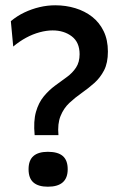

<svg xmlns="http://www.w3.org/2000/svg" viewBox="-20 -694 451 726"><path d="M111 -183Q106 -236 116 -271Q126 -306 145.5 -329.5Q165 -353 188 -370Q211 -387 232.5 -402.5Q254 -418 267.5 -438.5Q281 -459 281 -489Q281 -534 251.5 -556.5Q222 -579 179 -579Q156 -579 130 -572Q104 -565 79 -551.5Q54 -538 30 -518L21 -614Q45 -634 72.5 -647Q100 -660 129.5 -667Q159 -674 189 -674Q229 -674 265 -663Q301 -652 328.5 -630.5Q356 -609 372 -576Q388 -543 388 -499Q388 -456 373.5 -428Q359 -400 336.5 -380Q314 -360 289 -342.5Q264 -325 242.5 -305Q221 -285 209 -255.5Q197 -226 201 -183ZM161 12Q125 12 106.5 -4Q88 -20 88 -54Q88 -88 106.5 -104Q125 -120 161 -120Q199 -120 217.5 -104Q236 -88 236 -54Q236 12 161 12Z"/></svg>

Font: Bricolage Grotesque 24pt Medium
Style: Regular
Weight: 500
Designer: Mathieu Triay
Foundry: Atelier Triay
Version: Version 1.001;gftools[0.9.33.dev8+g029e19f]